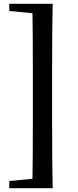

<svg xmlns="http://www.w3.org/2000/svg" viewBox="-20 -819 411 1017"><path d="M256 -445V-176Q256 60 259 178H29V140L152 128Q154 28 154 -176V-445Q154 -647 152 -749L29 -761V-799H259Q256 -684 256 -445Z"/></svg>

Font: Swei Spring CJKtc
Style: Bold
Weight: 700
Version: Version 1.021